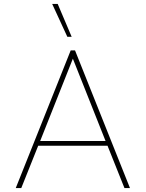

<svg xmlns="http://www.w3.org/2000/svg" viewBox="-20 -955 740 975"><path d="M245 -935H273L344 -768H322ZM640 0 361 -699H339L60 0H88L174 -215H526L612 0ZM350 -657 516 -239H184Z"/></svg>

Font: Prompt Thin
Style: Regular
Weight: 100
Designer: Katatrad Team
Foundry: CadsonDemak
Version: Version 1.030